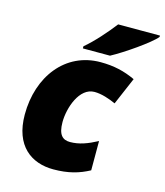

<svg xmlns="http://www.w3.org/2000/svg" viewBox="-115 -853 816 950"><g transform="rotate(15 293.0 -378.0)"><path d="M234 -617V-606H373C435 -639 557 -723 586 -759V-766H372C335 -718 280 -655 234 -617ZM247 10C324 10 378 -6 430 -34V-184C381 -158 339 -142 292 -142C254 -142 231 -163 231 -228C231 -300 268 -413 346 -413C382 -413 423 -399 456 -384L516 -524C460 -550 406 -563 337 -563C157 -563 41 -411 41 -216C41 -55 135 10 247 10Z"/></g></svg>

Font: Noto Sans Black
Style: Italic
Weight: 900
Italic angle: -12°
Designer: Monotype Design Team
Foundry: Monotype Imaging Inc.
Version: Version 2.013